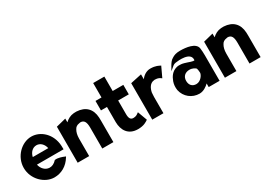

<svg xmlns="http://www.w3.org/2000/svg" viewBox="-2 -1405 2993 2156"><g transform="rotate(-30 1494.0 -327.5)"><path d="M172 -200H517V-210C517 -222 517 -235 516 -247C508 -401 394 -505 273 -505C147 -505 25 -388 25 -241C25 -95 147 23 273 23C361 23 443 -21 495 -107L501 -117L490 -121C467 -131 413 -152 372 -145C341 -111 309 -97 276 -99C224 -102 183 -145 172 -200ZM375 -297H174C185 -349 222 -392 275 -392C324 -392 363 -353 375 -297Z M1042 10V-270C1042 -283 1042 -296 1041 -309C1035 -423 969 -489 854 -495H853C842 -495 831 -495 819 -494C772 -490 736 -469 706 -441V-489L579 -457V10H728V-216C728 -263 738 -298 753 -323C765 -347 785 -361 816 -365C820 -366 825 -368 830 -368C878 -368 898 -336 898 -260V10Z M1493 -20 1448 -143 1437 -135C1421 -123 1405 -112 1373 -112C1338 -112 1322 -136 1322 -191V-368H1460V-491H1322V-678H1177V-491H1099V-368H1177V-171C1178 -67 1230 23 1356 23C1433 23 1470 -4 1493 -20Z M1937 -466 1928 -470C1916 -475 1884 -498 1812 -498C1760 -498 1716 -466 1691 -430V-494L1546 -463V10H1691V-201C1691 -220 1692 -237 1694 -255C1703 -305 1730 -358 1782 -363C1785 -363 1790 -365 1793 -365C1839 -365 1857 -349 1866 -343L1876 -336Z M2095 -476C2070 -464 2047 -430 2032 -403L2004 -353L2048 -390C2063 -403 2074 -410 2095 -413C2129 -418 2301 -438 2290 -333C2290 -331 2289 -328 2273 -330C2242 -334 2183 -363 2137 -367C2115 -369 2096 -369 2076 -363C2015 -346 1984 -298 1965 -246C1953 -212 1950 -176 1956 -137C1976 -41 2059 23 2153 23C2207 23 2252 -11 2278 -37V10H2419V-320C2419 -354 2417 -384 2413 -415C2400 -490 2282 -505 2202 -505C2153 -505 2121 -494 2095 -476ZM2176 -88C2125 -88 2093 -121 2093 -176C2093 -236 2134 -267 2187 -267C2224 -267 2259 -247 2267 -235C2271 -219 2275 -198 2275 -179C2275 -151 2234 -88 2176 -88Z M2951 10V-270C2951 -283 2951 -296 2950 -309C2944 -423 2878 -489 2763 -495H2762C2751 -495 2740 -495 2728 -494C2681 -490 2645 -469 2615 -441V-489L2488 -457V10H2637V-216C2637 -263 2647 -298 2662 -323C2674 -347 2694 -361 2725 -365C2729 -366 2734 -368 2739 -368C2787 -368 2807 -336 2807 -260V10Z"/></g></svg>

Font: Bluebird
Style: SfBdNrw
Weight: 700
Designer: Jasper
Foundry: Cannot Into Space Fonts
Version: Version 0.98